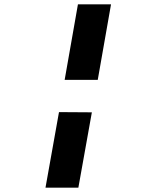

<svg xmlns="http://www.w3.org/2000/svg" viewBox="-20 -689 725 882"><path d="M338 -669 277 -322H429L490 -669ZM251 -174 189 173H340L402 -173Z"/></svg>

Font: Geom ExtraBold
Style: Bold Italic
Weight: 800
Italic angle: -10°
Version: Version 1.102